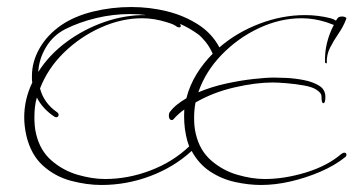

<svg xmlns="http://www.w3.org/2000/svg" viewBox="-20 -494 1008 547"><path d="M269 33Q227 33 182 21Q137 9 102.5 -22Q68 -53 55 -108Q49 -135 49 -160Q49 -211 72 -259Q71 -264 71 -269Q71 -274 71 -278Q71 -318 92.5 -356Q114 -394 154 -422Q192 -448 245 -461Q298 -474 354 -474Q406 -474 455 -462Q504 -450 544 -424.5Q584 -399 605 -359Q655 -402 719.5 -426.5Q784 -451 849 -451Q886 -451 922 -442Q932 -439 937 -435L941 -441Q944 -447 955 -447Q960 -447 964 -445Q968 -443 966 -439Q958 -418 944.5 -398.5Q931 -379 920.5 -358.5Q910 -338 911 -314Q911 -313 908.5 -314Q906 -315 906 -316Q905 -345 911.5 -371.5Q918 -398 931 -423L909 -431Q874 -442 839 -442Q778 -442 718 -414Q658 -386 611.5 -338Q565 -290 545 -231Q583 -247 624.5 -256Q666 -265 702.5 -269Q739 -273 761 -273Q772 -273 795.5 -272Q819 -271 845 -266Q871 -261 889 -250Q907 -239 907 -218Q907 -200 901 -200Q896 -200 896 -218Q896 -225 891.5 -230Q887 -235 882 -238Q871 -246 846 -250.5Q821 -255 795.5 -257Q770 -259 757 -259Q709 -259 648 -245Q587 -231 537 -202Q535 -192 534 -181Q533 -170 533 -159Q533 -147 534 -135.5Q535 -124 538 -112Q549 -65 582 -36.5Q615 -8 656.5 4Q698 16 734 16Q790 16 851 -2.5Q912 -21 952 -55Q957 -59 961 -59Q967 -59 967 -53Q967 -49 963 -46Q933 -22 892 -4.5Q851 13 807.5 23Q764 33 724 33Q688 33 649.5 24.5Q611 16 578.5 -5.5Q546 -27 526 -64Q476 -18 408.5 7.5Q341 33 269 33ZM89 -289Q120 -338 169.5 -374.5Q219 -411 278 -431.5Q337 -452 397 -451Q375 -454 351 -454Q302 -454 254 -442.5Q206 -431 166 -411Q131 -393 111 -359.5Q91 -326 89 -289ZM279 16Q345 16 409 -8.5Q473 -33 519 -77Q513 -92 510 -108Q506 -127 505 -145.5Q504 -164 505 -182Q488 -170 474 -154Q472 -152 470 -152Q461 -152 461 -165Q461 -171 464 -175Q472 -186 484.5 -196Q497 -206 511 -214Q520 -250 539.5 -282Q559 -314 586 -341Q577 -361 565.5 -375Q554 -389 545 -396Q520 -414 493 -426Q495 -422 495 -420Q495 -416 491 -416Q486 -416 481 -420Q475 -424 468 -426.5Q461 -429 454 -431Q419 -442 385 -442Q326 -442 267 -415.5Q208 -389 162 -344Q116 -299 94 -242Q105 -200 143 -174Q147 -171 147 -167Q147 -163 144 -161Q141 -159 136 -161Q102 -183 85 -216Q81 -203 79.5 -188.5Q78 -174 78 -160Q78 -148 79 -136Q80 -124 83 -112Q94 -65 127 -36.5Q160 -8 201.5 4Q243 16 279 16Z"/></svg>

Font: Fuggles
Style: Regular
Weight: 400
Designer: Rob Leuschke
Foundry: Robert E. Leuschke
Version: Version 1.100; ttfautohint (v1.8.3)